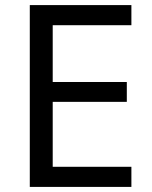

<svg xmlns="http://www.w3.org/2000/svg" viewBox="-20 -734 596 754"><path d="M496 0H97V-714H496V-635H187V-412H478V-334H187V-79H496Z"/></svg>

Font: Noto Sans Khojki
Style: Regular
Weight: 400
Designer: Monotype Design Team
Foundry: Monotype Imaging Inc.
Version: Version 2.003; ttfautohint (v1.8.4.7-5d5b)